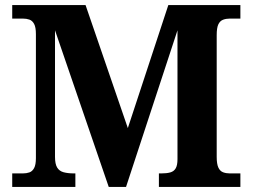

<svg xmlns="http://www.w3.org/2000/svg" viewBox="-20 -734 992 754"><path d="M28 0V-53H70Q84 -53 95.5 -57Q107 -61 114 -74Q121 -87 121 -113V-600Q121 -627 114 -640Q107 -653 95.5 -657Q84 -661 70 -661H28V-714H316L482 -231L641 -714H924V-661H882Q868 -661 856 -656.5Q844 -652 837.5 -638.5Q831 -625 831 -596V-118Q831 -90 837.5 -76Q844 -62 856 -57.5Q868 -53 882 -53H924V0H604V-53H614Q635 -53 649 -57Q663 -61 670 -73Q677 -85 677 -109V-615L475 0H407L196 -615V-118Q196 -90 204.5 -76Q213 -62 230 -57.5Q247 -53 270 -53H276V0Z"/></svg>

Font: Noto Serif Kannada
Style: Bold
Weight: 700
Version: Version 2.003